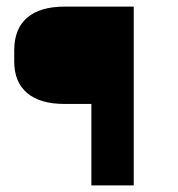

<svg xmlns="http://www.w3.org/2000/svg" viewBox="-20 -560 539 580"><path d="M384 -540V0H256V-246H175Q101 -246 62 -279Q23 -312 23 -374V-408Q23 -473 62 -506.5Q101 -540 175 -540Z"/></svg>

Font: Pathway Extreme 12pt SemiBold
Style: Regular
Weight: 600
Version: Version 1.001;gftools[0.9.26]